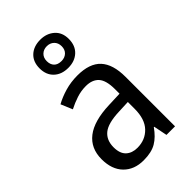

<svg xmlns="http://www.w3.org/2000/svg" viewBox="-245 -952 998 998"><g transform="rotate(-45 254.0 -453.0)"><path d="M261 -597Q350 -597 391.5 -552Q433 -507 433 -415V-51H370L355 -126H352Q322 -83 286.5 -62Q251 -41 193 -41Q124 -41 83 -83Q42 -125 42 -200Q42 -280 98.5 -324Q155 -368 269 -372L349 -375V-408Q349 -473 324.5 -500Q300 -527 253 -527Q218 -527 184.5 -516Q151 -505 120 -489L93 -553Q127 -572 170 -584.5Q213 -597 261 -597ZM281 -311Q198 -308 164 -280Q130 -252 130 -200Q130 -154 153.5 -132Q177 -110 216 -110Q274 -110 311.5 -149Q349 -188 349 -264V-314ZM256 -658Q207 -658 177.5 -686Q148 -714 148 -762Q148 -810 177.5 -837.5Q207 -865 256 -865Q302 -865 333 -838Q364 -811 364 -763Q364 -714 334 -686Q304 -658 256 -658ZM256 -708Q280 -708 295.5 -722.5Q311 -737 311 -762Q311 -787 295.5 -802Q280 -817 256 -817Q232 -817 216.5 -802Q201 -787 201 -762Q201 -737 215 -722.5Q229 -708 256 -708Z"/></g></svg>

Font: Noto Sans Tamil UI SemiCondensed
Style: Regular
Weight: 400
Width: 4
Designer: Jelle Bosma - Monotype Design Team
Foundry: Monotype Imaging Inc.
Version: Version 2.004; ttfautohint (v1.8.4.7-5d5b)